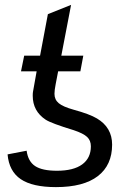

<svg xmlns="http://www.w3.org/2000/svg" viewBox="-20 -756 540 786"><path d="M309 -464H218L208 -412Q203 -387 203 -372Q203 -348 220.5 -333.5Q238 -319 281 -307Q347 -289 377 -271Q439 -234 439 -164Q439 -80 380.5 -35Q322 10 209 10Q113 10 65 -22.5Q17 -55 11 -124L89 -139Q95 -95 124 -76Q153 -57 213 -57Q281 -57 316.5 -83Q352 -109 352 -157Q352 -181 336.5 -195.5Q321 -210 282 -223Q190 -251 167 -266Q114 -301 114 -364Q114 -375 115 -380L130 -464H66L79 -528H144L176 -698L271 -736L231 -528H321Z"/></svg>

Font: Libra Sans
Style: Italic
Weight: 400
Italic angle: -12°
Foundry: Context Ltd
Version: Version 1.002